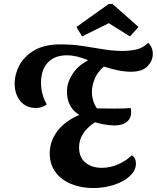

<svg xmlns="http://www.w3.org/2000/svg" viewBox="-20 -927 791 969"><path d="M162 -382Q111 -382 82.5 -417Q54 -452 54 -505Q54 -553 78.5 -598.5Q103 -644 154 -673.5Q205 -703 286 -703Q343 -703 396.5 -695Q450 -687 500 -678.5Q550 -670 597 -670Q635 -670 667.5 -677Q700 -684 728 -711Q752 -687 751 -654Q751 -621 725 -593Q699 -565 641 -565Q610 -565 575.5 -572Q541 -579 504 -591Q471 -562 458 -529.5Q445 -497 444 -468Q443 -419 469 -380Q485 -380 513 -379.5Q541 -379 559 -379Q574 -379 597 -379.5Q620 -380 639 -382Q642 -373 642 -361Q642 -330 620 -312Q598 -294 558 -294Q516 -294 459 -310Q379 -257 379 -183Q379 -133 411 -106.5Q443 -80 494 -80Q535 -80 575 -97Q615 -114 645 -143Q666 -131 666 -102Q666 -67 636 -39Q606 -11 556.5 5.5Q507 22 451 22Q388 22 338 1Q288 -20 259.5 -59Q231 -98 231 -153Q231 -213 268.5 -264Q306 -315 380 -347Q316 -386 318 -470Q319 -513 347.5 -555.5Q376 -598 423 -621L421 -625Q392 -636 367 -642Q342 -648 318 -648Q256 -648 221.5 -611.5Q187 -575 187 -509Q187 -451 216 -400Q193 -382 162 -382ZM394 -743 366 -791 529 -907H548L679 -791L636 -743L529 -810Z"/></svg>

Font: Sansita Swashed Medium
Style: Regular
Weight: 500
Designer: Pablo Cosgaya
Foundry: Omnibus-Type
Version: Version 1.003; ttfautohint (v1.8.3)